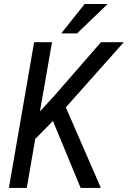

<svg xmlns="http://www.w3.org/2000/svg" viewBox="-20 -917 624 937"><path d="M505.4 -897.5H393.1L278.8 -753.9H356ZM151.9 -238.8 238.3 -326.7 373.5 0H472.2L301.3 -393.1L584 -710.9H472.7L245.1 -449.7L174.8 -373L233.9 -710.9H146.5L23.4 0H110.8Z"/></svg>

Font: Roboto Condensed
Style: Italic
Weight: 400
Designer: Google
Version: Version 1.000;PS 001.000;hotconv 1.0.88;makeotf.lib2.5.64775